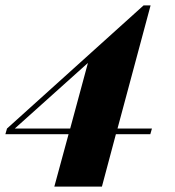

<svg xmlns="http://www.w3.org/2000/svg" viewBox="-82 -553 651 714"><path d="M477 -54H349L297 141H120L173 -54H-62L-56 -75L452 -533H478L355 -75H483ZM179 -75 245 -319 -27 -75Z"/></svg>

Font: Playfair Display SC Black
Style: Italic
Weight: 900
Italic angle: -14°
Designer: Claus Eggers Sørensen
Foundry: Claus Eggers Sørensen
Version: Version 1.200; ttfautohint (v1.6)